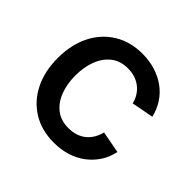

<svg xmlns="http://www.w3.org/2000/svg" viewBox="-143 -696 854 854"><g transform="rotate(45 284.5 -268.5)"><path d="M297.4 11.2Q221.2 11.2 164.1 -23.7Q106.9 -58.6 75.4 -121.6Q43.9 -184.6 43.9 -267.6Q43.9 -351.6 75.4 -414.6Q106.9 -477.5 164.1 -512.7Q221.2 -547.9 297.4 -547.9Q341.3 -547.9 378.9 -536.1Q416.5 -524.4 446.5 -502.7Q476.6 -481 496.8 -450Q517.1 -418.9 526.4 -380.4L422.4 -360.8Q417.5 -381.8 406.5 -399.4Q395.5 -417 379.9 -429.4Q364.3 -441.9 343.8 -449Q323.2 -456.1 297.9 -456.1Q250 -456.1 218.3 -430.9Q186.5 -405.8 170.4 -363.3Q154.3 -320.8 154.3 -267.6Q154.3 -215.3 170.4 -172.9Q186.5 -130.4 218.3 -105.5Q250 -80.6 297.9 -80.6Q323.2 -80.6 344 -87.4Q364.7 -94.2 380.9 -107.4Q397 -120.6 407.7 -138.9Q418.5 -157.2 423.8 -179.2L527.3 -159.7Q519 -120.1 498.5 -88.9Q478 -57.6 447.8 -34.9Q417.5 -12.2 379.4 -0.5Q341.3 11.2 297.4 11.2Z"/></g></svg>

Font: V-Inter
Style: Medium-500
Weight: 500
Designer: Rasmus Andersson
Foundry: rsms
Version: Version 4.000;git-4146feb